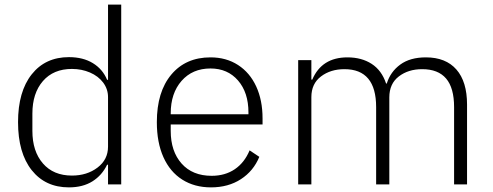

<svg xmlns="http://www.w3.org/2000/svg" viewBox="-20 -797 2130 830"><path d="M58 -269Q58 -401 117 -475.5Q176 -550 278 -550Q339 -550 381.5 -524Q424 -498 443 -452H447V-777H504V0H447V-85H443Q421 -39 379.5 -13Q338 13 278 13Q176 13 117 -61.5Q58 -136 58 -269ZM447 -163V-377Q447 -412 426 -440Q405 -468 369 -483.5Q333 -499 291 -499Q211 -499 165.5 -446.5Q120 -394 120 -306V-231Q120 -143 165.5 -90.5Q211 -38 291 -38Q356 -38 401.5 -72.5Q447 -107 447 -163Z M658 -269Q658 -400 720.5 -474.5Q783 -549 890 -549Q958 -549 1009 -516Q1060 -483 1087.5 -423.5Q1115 -364 1115 -285V-259H718V-231Q718 -143 765 -90Q812 -37 895 -37Q953 -37 995 -65.5Q1037 -94 1059 -147L1101 -119Q1076 -58 1021.5 -22.5Q967 13 892 13Q821 13 768 -20.5Q715 -54 686.5 -117.5Q658 -181 658 -269ZM718 -303H1054V-311Q1054 -397 1009 -449Q964 -501 890 -501Q812 -501 765 -447.5Q718 -394 718 -307Z M1269 0V-537H1326V-453H1330Q1371 -549 1482 -549Q1543 -549 1586.5 -521Q1630 -493 1649 -436H1652Q1668 -487 1710.5 -518Q1753 -549 1821 -549Q1907 -549 1953 -496.5Q1999 -444 1999 -345V0H1943V-334Q1943 -417 1908.5 -457.5Q1874 -498 1805 -498Q1745 -498 1704 -466.5Q1663 -435 1663 -376V0H1606V-334Q1606 -498 1469 -498Q1409 -498 1367.5 -466.5Q1326 -435 1326 -377V0Z"/></svg>

Font: IBM Plex Sans JP Light
Style: Regular
Weight: 300
Designer: Mike Abbink; Paul van der Laan; Pieter van Rosmalen; Wujin Sim; Yejin Wi; Jinhee Kim; Boomi Park; Yona Kim; Kichan Ma
Foundry: Sandoll Inc.
Version: Version 1.002